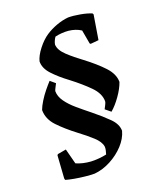

<svg xmlns="http://www.w3.org/2000/svg" viewBox="-143 -748 798 956"><g transform="rotate(-20 256.0 -270.0)"><path d="M376 -143 348 -166Q352 -174 358 -185.5Q364 -197 364 -203Q364 -244 326 -282.5Q288 -321 233 -363Q187 -397 155.5 -431Q124 -465 125 -501Q132 -529 158 -562.5Q184 -596 213 -615Q239 -632 270.5 -643.5Q302 -655 333 -658Q360 -658 396 -651.5Q432 -645 455 -635L458 -629L437 -500L394 -496L390 -500L377 -573Q350 -591 312 -595Q277 -598 242 -590Q236 -582 231.5 -571.5Q227 -561 226 -553Q227 -524 260 -493Q293 -462 333 -433Q390 -390 427 -350.5Q464 -311 464 -269Q453 -237 427.5 -201Q402 -165 376 -143ZM192 118Q172 118 143 115Q114 112 86.5 107Q59 102 43 97L41 89L49 -31L53 -36L98 -44L119 37Q153 52 196 55Q215 56 238 54Q261 52 278 48Q281 39 283.5 27.5Q286 16 285 8Q281 -18 251 -45.5Q221 -73 182 -102Q128 -143 91 -182Q54 -221 54 -269Q61 -288 75.5 -311.5Q90 -335 107.5 -356.5Q125 -378 139 -393L165 -371Q161 -363 155 -351.5Q149 -340 148 -335Q148 -307 167 -280Q186 -253 217 -226.5Q248 -200 282 -173Q328 -136 360.5 -103.5Q393 -71 393 -36Q383 2 352 35.5Q321 69 278.5 91.5Q236 114 192 118Z"/></g></svg>

Font: Labrada SemiBold
Style: Italic
Weight: 600
Italic angle: -7°
Designer: Mercedes Jáuregui
Foundry: Omnibus-Type Team
Version: Version 1.000; ttfautohint (v1.8.4.7-5d5b)